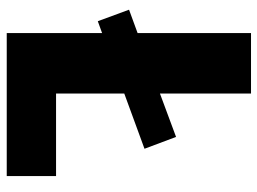

<svg xmlns="http://www.w3.org/2000/svg" viewBox="-120 -664 783 584"><g transform="rotate(90 272.0 -371.5)"><path d="M80 0V-290L44 -277L9 -372L80 -398V-743H264V-466L396 -515L432 -419L264 -357.5V-150H515V0Z"/></g></svg>

Font: Merriweather Sans Black
Style: Regular
Weight: 900
Designer: Eben Sorkin
Foundry: Eben Sorkin
Version: Version 1.008; ttfautohint (v1.7.19-72a1) -l 8 -r 50 -G 200 